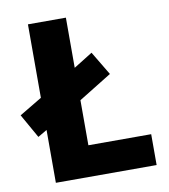

<svg xmlns="http://www.w3.org/2000/svg" viewBox="-87 -876 752 852"><g transform="rotate(-10 289.5 -450.0)"><path d="M96 -93V-331L55 -307L-6 -415L96 -476V-807H267V-581L352 -634L416 -527L267 -435V-232H550V-93Z"/></g></svg>

Font: Noto Sans Kannada UI ExtraBold
Style: Regular
Weight: 800
Designer: Jelle Bosma - Monotype Design Team
Foundry: Monotype Imaging Inc.
Version: Version 2.005; ttfautohint (v1.8.4.7-5d5b)